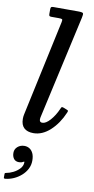

<svg xmlns="http://www.w3.org/2000/svg" viewBox="-150 -825 582 1191"><g transform="rotate(10 141.0 -229.5)"><path d="M-2.5 153.5Q-2.5 175.5 8.2 190.2Q19 205 41.5 205Q49 205 55 203.5Q61 202 65.5 199Q69.5 196.5 72.5 196Q75.5 195.5 74.5 201Q74.5 222.5 57.8 240.5Q41 258.5 18 269.8Q-5 281 -24 284Q-28.5 284.5 -31.2 286Q-34 287.5 -34 293V314Q-34 319.5 -31.8 320.2Q-29.5 321 -24.5 321Q2 318.5 28 307Q54 295.5 75.2 276.8Q96.5 258 109 233.8Q121.5 209.5 121.5 181.5Q121.5 153 112.8 135Q104 117 89.8 108.2Q75.5 99.5 58 99.5Q33 99.5 15.2 114.8Q-2.5 130 -2.5 153.5ZM270.5 -746Q275.5 -768 272 -774Q268.5 -780 240 -780H85.5Q74 -780 70.8 -776.5Q67.5 -773 67.5 -761V-733Q67.5 -724 70.8 -721Q74 -718 83.5 -718H129.5Q147 -718 150.8 -714.8Q154.5 -711.5 151.5 -697.5L21.5 -92.5Q20 -87 19.2 -78.5Q18.5 -70 18.5 -64.5Q18.5 -26 39 -7Q59.5 12 98 12Q153.5 12 202.8 -33Q252 -78 282.5 -149.5Q286.5 -158.5 285.5 -161.8Q284.5 -165 274.5 -168.5L258.5 -175Q247 -179.5 243.8 -177.5Q240.5 -175.5 236.5 -165Q217.5 -121.5 190.5 -91.2Q163.5 -61 141 -61Q123.5 -61 123.5 -79.5Q123.5 -83.5 124.2 -88.5Q125 -93.5 126 -97.5Z"/></g></svg>

Font: Besley Medium
Style: Italic
Weight: 500
Italic angle: -13°
Designer: Owen Earl
Foundry: indestructible type*
Version: Version 2.001